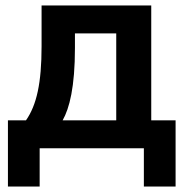

<svg xmlns="http://www.w3.org/2000/svg" viewBox="-20 -542 680 702"><path d="M9 -102H75C114 -158 132 -238 132 -373V-522H533V-102H622V140H506V0H125V140H9ZM405 -102V-420H254V-367C254 -224 234 -146 209 -102Z"/></svg>

Font: Plexus Sans SemiBold
Style: Regular
Weight: 600
Version: Version 2.001;PS 002.001;hotconv 1.0.70;makeotf.lib2.5.58329